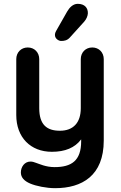

<svg xmlns="http://www.w3.org/2000/svg" viewBox="-20 -783 631 1003"><path d="M402 -474V-218C402 -141 362 -100 293 -100C225 -100 185 -131 185 -218V-474C185 -509 160 -535 125 -535C90 -535 65 -509 65 -474V-182C65 -66 139 10 251 10C320 10 371 -11 404 -55V-45C404 57 353 90 265 90C219 90 185 73 169 68C158 64 150 61 139 61C109 61 89 88 89 118C89 143 105 162 138 176C169 189 222 200 268 200C408 200 522 135 522 -49V-474C522 -509 497 -535 462 -535C427 -535 402 -509 402 -474ZM344 -586 420 -670C432 -684 438 -699 439 -713C440 -741 423 -763 386 -763C362 -763 343 -744 331 -723L273 -621C269 -614 267 -608 267 -602C266 -580 288 -569 299 -569C314 -569 330 -571 344 -586Z"/></svg>

Font: Hotpoint
Style: Bold
Weight: 700
Designer: Andrew Paglinawan, Luciano Perondi, Riccardo Olocco
Foundry: CAST Cooperativa Anonima Servizi Tipografici
Version: Version 1.000;PS 2.1;hotconv 16.6.51;makeotf.lib2.5.65220